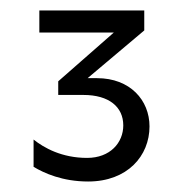

<svg xmlns="http://www.w3.org/2000/svg" viewBox="-20 -661 346 366"><path d="M148 -315C223 -315 265 -364 265 -420C265 -470 228 -512 165 -512H147L255 -603V-641H55V-599H197L91 -506V-480H139C188 -480 215 -457 215 -422C215 -389 190 -360 146 -360C98 -360 64 -379 44 -395V-343C64 -331 99 -315 148 -315Z"/></svg>

Font: Roundo
Style: Regular
Weight: 400
Designer: Shiva Nallaperumal
Foundry: Indian Type Foundry
Version: Version 2.000